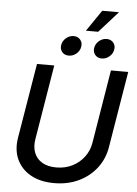

<svg xmlns="http://www.w3.org/2000/svg" viewBox="-69 -1149 862 1211"><g transform="rotate(5 362.5 -543.5)"><path d="M320.3 11.7Q231.4 11.7 170.7 -22.9Q109.9 -57.6 83 -117.4Q56.2 -177.2 68.8 -253.4L147.5 -727.5H256.8L178.7 -254.9Q170.4 -205.1 185.3 -167.5Q200.2 -129.9 235.6 -108.9Q271 -87.9 324.7 -87.9Q381.3 -87.9 426.8 -110.8Q472.2 -133.8 501.5 -173.1Q530.8 -212.4 539.1 -262.2L615.7 -727.5H725.1L645.5 -246.1Q633.3 -169.9 588.6 -111.8Q543.9 -53.7 475.1 -21Q406.2 11.7 320.3 11.7ZM550.8 -797.4Q524.4 -797.4 509 -815.7Q493.7 -834 498 -860.4Q502 -886.2 523.7 -904.5Q545.4 -922.9 571.8 -922.9Q598.6 -922.9 614 -904.5Q629.4 -886.2 625 -860.4Q620.6 -834 599.1 -815.7Q577.6 -797.4 550.8 -797.4ZM342.3 -797.4Q315.4 -797.4 300 -815.7Q284.7 -834 289.1 -860.4Q293.5 -886.2 314.9 -904.5Q336.4 -922.9 362.8 -922.9Q389.6 -922.9 405 -904.5Q420.4 -886.2 416 -860.4Q412.1 -834 390.4 -815.7Q368.7 -797.4 342.3 -797.4ZM436.5 -963.4 528.3 -1097.7H634.3L514.2 -963.4Z"/></g></svg>

Font: Inter 24pt Medium
Style: Italic
Weight: 500
Italic angle: -9.3988°
Designer: Rasmus Andersson
Foundry: rsms
Version: Version 4.001;git-66647c0bb